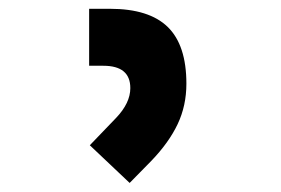

<svg xmlns="http://www.w3.org/2000/svg" viewBox="-20 -713 626 428"><path d="M269 -305.2 180.2 -389.2 238.8 -450.2Q270.5 -483.4 270.5 -516.6Q270.5 -566.4 210.4 -566.4H178.7V-693.4H225.1Q312.5 -693.4 354 -652.8Q395.5 -612.3 395.5 -526.4Q395.5 -477.5 376 -436.3Q356.4 -395 317.4 -354.5Z"/></svg>

Font: Cascadia Mono PL
Style: Bold
Weight: 700
Monospace: yes
Designer: Aaron Bell
Foundry: Saja Typeworks
Version: Version 2404.023; ttfautohint (v1.8.4)